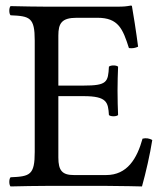

<svg xmlns="http://www.w3.org/2000/svg" viewBox="-20 -669 597 691"><path d="M281 -361H190V-541C190 -585 202 -605 256 -605H331C406 -605 422 -565 444 -496C456.4 -494.2 467.2 -496.3 477 -501C472 -542 457 -638 455 -646C455 -648 454 -649 451 -649C434 -646 426 -645 402 -645H147C116.5 -645 58 -646 18 -647C12 -641 12 -620 18 -614C88 -611 105 -606 105 -523V-122C105 -39 88 -34 18 -31C12 -25 12 -4 18 2C55 1 115 0 148 0H363C411 0 491 2 491 2C505 -48 520 -114 528 -165C517.6 -171 506.1 -173.2 493 -170C473 -98 438 -39 362 -39H246C204 -39 190 -55 190 -102V-323H281C366 -323 369 -300 372 -255C378 -249 399 -249 405 -255C404 -281 403 -308.7 403 -343C403 -371 404 -405 405 -429C399 -435 378 -435 372 -429C369 -374 366 -361 281 -361Z"/></svg>

Font: Libertinus Serif
Style: Regular
Weight: 400
Designer: Philipp H. Poll
Foundry: Khaled Hosny
Version: Version 6.2